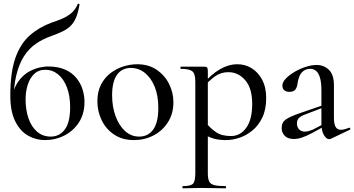

<svg xmlns="http://www.w3.org/2000/svg" viewBox="-20 -748 1923 1043"><path d="M223 13Q175 13 132 -11.5Q89 -36 62.5 -89.5Q36 -143 36 -228Q36 -355 63.5 -433Q91 -511 141.5 -555.5Q192 -600 260 -625Q290 -635 316.5 -646Q343 -657 365.5 -675Q388 -693 402 -725Q403 -729 408 -727.5Q413 -726 412 -723Q404 -677 391.5 -649Q379 -621 360 -604Q341 -587 316 -575.5Q291 -564 258 -552Q212 -536 174.5 -510Q137 -484 110 -442Q83 -400 68 -337Q53 -274 53 -182L45 -226Q60 -283 87 -315.5Q114 -348 145 -363Q176 -378 201.5 -382.5Q227 -387 238 -387Q296 -387 334.5 -369.5Q373 -352 396 -323Q419 -294 429 -260.5Q439 -227 439 -195Q439 -130 409 -83.5Q379 -37 330 -12Q281 13 223 13ZM256 -6Q303 -6 332 -44.5Q361 -83 361 -166Q361 -228 343.5 -273.5Q326 -319 295.5 -344Q265 -369 226 -369Q189 -369 165 -345.5Q141 -322 130 -285.5Q119 -249 119 -208Q119 -152 134.5 -106Q150 -60 181 -33Q212 -6 256 -6Z M707 13Q646 13 601.5 -16Q557 -45 533 -93.5Q509 -142 509 -198Q509 -250 528.5 -288Q548 -326 580 -350.5Q612 -375 650 -387Q688 -399 725 -399Q787 -399 831 -369Q875 -339 898.5 -292Q922 -245 922 -193Q922 -130 892 -83.5Q862 -37 813.5 -12Q765 13 707 13ZM736 -6Q785 -6 812.5 -44.5Q840 -83 840 -162Q840 -229 820 -277.5Q800 -326 766.5 -352.5Q733 -379 691 -379Q642 -379 615.5 -341.5Q589 -304 589 -231Q589 -168 608 -116.5Q627 -65 660 -35.5Q693 -6 736 -6Z M973 275Q971 275 971 269Q971 263 973 263Q1016 263 1028.5 250Q1041 237 1041 194V-305Q1041 -348 1024.5 -361Q1008 -374 963 -374Q960 -374 960 -380Q960 -386 963 -386Q985 -386 1008.5 -386Q1032 -386 1053 -386Q1074 -386 1089 -386Q1101 -386 1105 -381Q1109 -376 1109 -361V194Q1109 222 1116 237Q1123 252 1144 257.5Q1165 263 1205 263Q1208 263 1208 269Q1208 275 1205 275Q1178 275 1145 274Q1112 273 1075 273Q1047 273 1020 274Q993 275 973 275ZM1208 13Q1170 13 1141.5 5Q1113 -3 1076 -25L1098 -82Q1123 -51 1153.5 -30Q1184 -9 1235 -9Q1285 -9 1317.5 -53.5Q1350 -98 1350 -184Q1350 -269 1312 -312.5Q1274 -356 1221 -356Q1179 -356 1147.5 -333Q1116 -310 1087 -277L1077 -286Q1128 -345 1175 -372Q1222 -399 1270 -399Q1312 -399 1347 -377.5Q1382 -356 1404 -315Q1426 -274 1426 -215Q1426 -153 1405 -109.5Q1384 -66 1351 -39Q1318 -12 1280.5 0.5Q1243 13 1208 13Z M1777 6Q1773 8 1768 8Q1753 8 1739.5 -14.5Q1726 -37 1726 -79V-255Q1726 -299 1718.5 -325Q1711 -351 1697.5 -362.5Q1684 -374 1666 -374Q1644 -374 1629 -363Q1614 -352 1606.5 -333.5Q1599 -315 1596 -293Q1594 -274 1584.5 -261.5Q1575 -249 1552 -249Q1534 -249 1524 -258Q1514 -267 1514 -283Q1514 -302 1533 -321.5Q1552 -341 1581 -358Q1610 -375 1641.5 -385Q1673 -395 1700 -395Q1740 -395 1767 -368.5Q1794 -342 1794 -285V-108Q1794 -75 1803 -59Q1812 -43 1832 -43Q1849 -43 1876 -54Q1880 -56 1882.5 -50.5Q1885 -45 1880 -43ZM1576 7Q1544 7 1527 -10Q1510 -27 1510 -53Q1510 -84 1534 -100Q1558 -116 1611 -134L1736 -177L1739 -165L1637 -126Q1613 -117 1603 -106Q1593 -95 1593 -78Q1593 -57 1605 -45Q1617 -33 1636 -33Q1646 -33 1657 -36Q1668 -39 1680 -44L1756 -84L1757 -70L1671 -23Q1642 -8 1619.5 -0.5Q1597 7 1576 7Z"/></svg>

Font: Cormorant Medium
Style: Regular
Weight: 500
Designer: Christian Thalmann (Catharsis Fonts)
Foundry: Catharsis Fonts
Version: Version 4.000